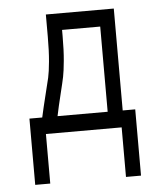

<svg xmlns="http://www.w3.org/2000/svg" viewBox="-47 -518 580 687"><g transform="rotate(-5 243.0 -174.0)"><path d="M106 128H52V-110H98Q105.5 -144.5 116.2 -187.2Q127 -230 131.5 -249.8Q136 -269.5 139.5 -307.2Q143 -345 143 -396V-445V-476H387V-110H432V128H378V-50H106ZM153 -110H333V-416H196V-394Q196 -343 192.5 -305.5Q189 -268 185 -248.5Q181 -229 170.5 -186.5Q160 -144 153 -110Z"/></g></svg>

Font: 3270 Nerd Font Mono SemCond
Style: Regular
Weight: 400
Monospace: yes
Version: Version 3.0.1;Nerd Fonts 3.1.1